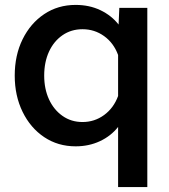

<svg xmlns="http://www.w3.org/2000/svg" viewBox="-20 -584 690 782"><path d="M288 -564Q344 -564 389 -542.5Q434 -521 463 -484L466 -552H580V178H461V-67Q432 -30 387 -9Q342 12 288 12Q216 12 160 -25.5Q104 -63 72 -128.5Q40 -194 40 -276Q40 -359 72 -424Q104 -489 160 -526.5Q216 -564 288 -564ZM316 -87Q365 -87 404 -115.5Q443 -144 461 -193V-360Q443 -409 404 -437Q365 -465 316 -465Q270 -465 234.5 -440.5Q199 -416 179.5 -373.5Q160 -331 160 -276Q160 -222 179.5 -179.5Q199 -137 234.5 -112Q270 -87 316 -87Z"/></svg>

Font: Azeret Mono Medium
Style: Regular
Weight: 500
Designer: Martin Vácha
Foundry: Displaay
Version: Version 1.002